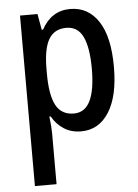

<svg xmlns="http://www.w3.org/2000/svg" viewBox="-55 -593 627 875"><g transform="rotate(-5 258.5 -155.0)"><path d="M299 -550Q381 -550 428 -479Q475 -408 475 -270Q475 -136 428.5 -63Q382 10 301 10Q256 10 222.5 -11.5Q189 -33 168 -70H162Q165 -48 166.5 -27.5Q168 -7 168 8V240H69V-540H149L162 -467H168Q213 -550 299 -550ZM274 -466Q219 -466 193.5 -422.5Q168 -379 168 -286V-266Q168 -168 193 -121Q218 -74 275 -74Q326 -74 350 -124Q374 -174 374 -270Q374 -366 350.5 -416Q327 -466 274 -466Z"/></g></svg>

Font: Noto Sans Malayalam Condensed Medium
Style: Regular
Weight: 500
Width: 3
Designer: Jelle Bosma - Monotype Design Team
Foundry: Monotype Imaging Inc.
Version: Version 2.104; ttfautohint (v1.8.4.7-5d5b)